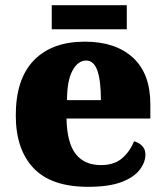

<svg xmlns="http://www.w3.org/2000/svg" viewBox="-20 -712 638 742"><path d="M320 10Q178 10 109.5 -62.5Q41 -135 41 -266Q41 -407 111 -479Q181 -551 308 -551Q426 -551 493.5 -489.5Q561 -428 561 -309V-254H237Q239 -160 272.5 -117Q306 -74 370 -74Q421 -74 451.5 -100Q482 -126 498 -166Q517 -161 529.5 -148Q542 -135 542 -115Q542 -85 520 -56Q498 -27 449.5 -8.5Q401 10 320 10ZM370 -325Q370 -399 356.5 -438.5Q343 -478 313 -478Q281 -478 260 -439Q239 -400 239 -325ZM180 -599V-692H470V-599Z"/></svg>

Font: Noto Serif Devanagari Black
Style: Regular
Weight: 900
Designer: Universal Thirst, Indian Type Foundry and the Monotype Design Team
Foundry: Monotype Imaging Inc.
Version: Version 2.004; ttfautohint (v1.8.4.7-5d5b)